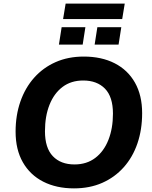

<svg xmlns="http://www.w3.org/2000/svg" viewBox="-20 -1028 836 1059"><path d="M388 11Q291 11 218.5 -26Q146 -63 106 -133Q66 -203 66 -302Q66 -392 92.5 -468Q119 -544 168.5 -599.5Q218 -655 287 -685.5Q356 -716 442 -716Q540 -716 612.5 -679Q685 -642 724.5 -572Q764 -502 764 -404Q764 -313 738 -237Q712 -161 662.5 -105.5Q613 -50 544 -19.5Q475 11 388 11ZM391 -121Q458 -121 505.5 -157Q553 -193 578 -256.5Q603 -320 603 -401Q603 -494 559 -539Q515 -584 439 -584Q372 -584 325 -548.5Q278 -513 253 -450Q228 -387 228 -304Q228 -212 271.5 -166.5Q315 -121 391 -121ZM328 -923 342 -1008H668L654 -923ZM305 -782 320 -878H451L436 -782ZM502 -782 517 -878H649L634 -782Z"/></svg>

Font: Nunito Sans 12pt ExtraBold
Style: Italic
Weight: 800
Italic angle: -9°
Designer: Vernon Adams
Foundry: Vernon Adams
Version: Version 3.101;gftools[0.9.27]